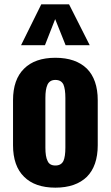

<svg xmlns="http://www.w3.org/2000/svg" viewBox="-20 -854 510 884"><path d="M91 -40C57 -73 40 -122 40 -185V-393C40 -456 57 -505 91 -538C124 -571 172 -588 235 -588C298 -588 346 -571 380 -538C413 -505 430 -456 430 -393V-185C430 -122 413 -73 380 -40C346 -7 298 10 235 10C172 10 124 -7 91 -40ZM272 -113C278 -126 281 -147 281 -174V-403C281 -430 278 -451 272 -465C265 -479 253 -486 235 -486C218 -486 206 -479 199 -465C192 -450 189 -430 189 -403V-174C189 -147 192 -127 199 -113C205 -99 217 -92 235 -92C253 -92 265 -99 272 -113ZM170 -834H298L393 -646H282L234 -766L187 -646H77Z"/></svg>

Font: Oswald SemiBold
Style: Regular
Weight: 400
Version: Version